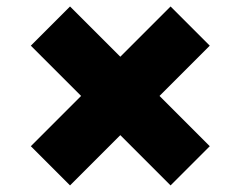

<svg xmlns="http://www.w3.org/2000/svg" viewBox="-20 -560 743 593"><path d="M506.8 12.7 351.6 -142.6 196.3 12.7 75.2 -108.4 230.5 -263.7 75.2 -418.9 196.3 -540 351.6 -384.8 506.8 -540 627.9 -418.9 472.7 -263.7 627.9 -108.4Z"/></svg>

Font: Wanted Sans ExtraBlack
Style: Regular
Weight: 900
Designer: Original Design by Kil Hyung-jin and Kang Hanbin, Wanted Lab, Inc; Hangeul from Source Han Sans by Jang Soo-young and Ka
Foundry: Wanted Lab, Inc.
Version: Version 1.001